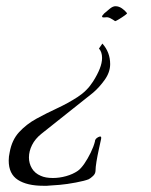

<svg xmlns="http://www.w3.org/2000/svg" viewBox="-20 -482 486 617"><path d="M350 -414Q343 -419 334.5 -423.5Q326 -428 317 -426H313Q308 -426 308 -429Q308 -432 315 -439Q324 -447 333.5 -454.5Q343 -462 351 -462Q362 -462 372 -455Q382 -448 388 -440Q390 -439 381 -432.5Q372 -426 362 -420Q352 -414 350 -414ZM119 115Q67 115 37.5 96Q8 77 8 34Q8 21 11 8Q18 -32 41.5 -57.5Q65 -83 97 -100.5Q129 -118 163.5 -134Q198 -150 229 -170Q260 -190 279 -220Q293 -242 300.5 -261Q308 -280 308 -296Q308 -315 298 -326L309 -342Q334 -314 334 -276Q334 -250 316.5 -225.5Q299 -201 279 -184L113 -52Q93 -36 83 -16Q73 4 73 24Q73 43 82.5 59Q92 75 111 83Q126 90 150 90Q171 90 192.5 84Q214 78 230 67Q240 60 251 44Q262 28 271.5 8.5Q281 -11 285 -27Q285 -36 296 -41.5Q307 -47 305 -36Q302 -22 297.5 -1.5Q293 19 290 37.5Q287 56 287 66Q287 76 279 83.5Q271 91 265 94Q253 99 224 104.5Q195 110 172 112L144 114Q137 115 131 115Q125 115 119 115Z"/></svg>

Font: Italianno
Style: Regular
Weight: 400
Designer: Robert E. Leuschke
Foundry: Robert E. Leuschke
Version: Version 1.100; ttfautohint (v1.8.3)